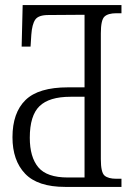

<svg xmlns="http://www.w3.org/2000/svg" viewBox="-20 -734 533 754"><path d="M236 0Q128 0 78.5 -52Q29 -104 29 -195Q29 -291 80 -341Q131 -391 247 -391H312V-676L170 -675Q131 -675 118.5 -657Q106 -639 103 -598L100 -551H65L69 -714H457V-682H437Q404 -682 390 -668.5Q376 -655 376 -603V-109Q376 -57 390.5 -44.5Q405 -32 437 -32H457V0ZM246 -37H312V-354H257Q173 -354 135 -317Q97 -280 97 -193Q97 -117 130.5 -77Q164 -37 246 -37Z"/></svg>

Font: Noto Serif Condensed Light
Style: Regular
Weight: 300
Width: 3
Designer: Monotype Design Team
Foundry: Monotype Imaging Inc.
Version: Version 2.013